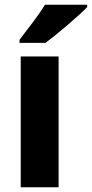

<svg xmlns="http://www.w3.org/2000/svg" viewBox="-20 -852 386 806"><path d="M346 -822V-832H169C141 -787 95 -728 62 -685V-672H171C222 -710 310 -785 346 -822ZM226 -66V-615H67V-66Z"/></svg>

Font: Noto Sans Malayalam UI SemiCondensed ExtraBold
Style: Regular
Weight: 800
Width: 4
Designer: Jelle Bosma - Monotype Design Team
Foundry: Monotype Imaging Inc.
Version: Version 2.104